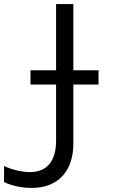

<svg xmlns="http://www.w3.org/2000/svg" viewBox="-51 -734 601 945"><path d="M104 191C239 191 310 104 310 -27V-318H434V-388H310V-714H225V-388H99V-318H225V-41C225 61 178 113 97 113C54 113 4 100 -31 83V162C3 179 54 191 104 191Z"/></svg>

Font: Noto Sans Mono Condensed
Style: Regular
Weight: 400
Width: 3
Designer: Monotype Design Team
Foundry: Monotype Imaging Inc.
Version: Version 2.014